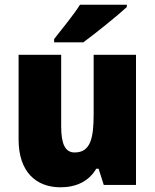

<svg xmlns="http://www.w3.org/2000/svg" viewBox="-20 -786 658 816"><path d="M519 -756V-766H320C292 -721 243 -663 210 -620V-606H334C387 -645 479 -719 519 -756ZM558 -553H378V-300C378 -197 364 -138 297 -138C256 -138 240 -176 240 -249V-553H59V-193C59 -56 133 10 237 10C302 10 357 -14 389 -69H399L421 0H558Z"/></svg>

Font: Noto Sans Gujarati UI SemiCondensed Black
Style: Regular
Weight: 900
Width: 4
Designer: Jelle Bosma - Monotype Design Team, Universal Thirst
Foundry: Monotype Imaging Inc.
Version: Version 2.106